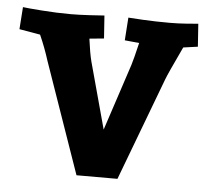

<svg xmlns="http://www.w3.org/2000/svg" viewBox="-46 -548 647 593"><g transform="rotate(5 278.0 -251.5)"><path d="M459 -318.8 338.9 0H211.9L91.8 -344.2Q79.6 -383.3 62 -422.9L-2.9 -434.1L2 -502.9Q15.1 -501 61 -497.6Q106.9 -494.1 150.9 -494.1Q175.8 -494.1 210 -496.1Q244.1 -498 254.9 -499L259.8 -428.2L214.8 -423.8Q220.7 -378.9 227.1 -354L283.2 -147.9L351.1 -354Q356.9 -372.1 369.1 -423.8L324.2 -428.2L329.1 -499Q338.9 -498 376.5 -496.1Q414.1 -494.1 458 -494.1Q482.9 -494.1 510.5 -496.1Q538.1 -498 545.9 -499L550.8 -428.2L505.9 -421.9Q464.8 -335 459 -318.8Z"/></g></svg>

Font: Sura
Style: Bold
Weight: 700
Designer: Carolina Giovagnoli
Foundry: Huerta Tipografica
Version: Version 1.002;PS 001.002;hotconv 1.0.70;makeotf.lib2.5.58329